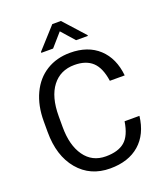

<svg xmlns="http://www.w3.org/2000/svg" viewBox="-165 -1026 980 1145"><g transform="rotate(-20 325.5 -453.5)"><path d="M605.5 -225.6Q592.3 -112.8 522.2 -51.5Q452.1 9.8 335.9 9.8Q210 9.8 134 -80.6Q58.1 -170.9 58.1 -322.3V-390.6Q58.1 -489.7 93.5 -564.9Q128.9 -640.1 193.8 -680.4Q258.8 -720.7 344.2 -720.7Q457.5 -720.7 525.9 -657.5Q594.2 -594.2 605.5 -482.4H511.2Q499 -567.4 458.3 -605.5Q417.5 -643.6 344.2 -643.6Q254.4 -643.6 203.4 -577.1Q152.3 -510.7 152.3 -388.2V-319.3Q152.3 -203.6 200.7 -135.3Q249 -66.9 335.9 -66.9Q414.1 -66.9 455.8 -102.3Q497.6 -137.7 511.2 -225.6ZM479.5 -783.7V-778.8H404.8L331.5 -861.8L258.8 -778.8H184.1V-784.7L304.2 -917.5H358.9Z"/></g></svg>

Font: Roboto-ThirdPerson-AD3FC
Style: ThirdPerson-AD3FC
Weight: 400
Designer: Google
Version: Version 2.137; 2017